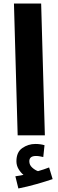

<svg xmlns="http://www.w3.org/2000/svg" viewBox="-20 -766 330 1087"><path d="M80 0 59 -746H213L234 0ZM278 248 258 182Q230 193 195 203Q178 197 162 182.5Q146 168 146 147Q146 117 184 117Q195 117 205 119Q215 121 225 123L232 56Q208 49 180 49Q140 49 106.5 72Q73 95 73 147Q73 171 85 191Q97 211 113 224Q96 228 67 232L84 301Q135 291 187.5 276Q240 261 278 248Z"/></svg>

Font: Noto Sans Arabic SemiCondensed Extra
Style: Regular
Weight: 800
Width: 4
Designer: Nadine Chahine - Monotype Design Team
Foundry: Monotype Imaging Inc.
Version: Version 1.902